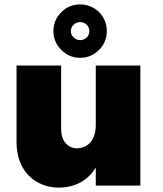

<svg xmlns="http://www.w3.org/2000/svg" viewBox="-20 -841 737 870"><path d="M616 -544H414V-275C414 -244 407 -218 392 -199C377 -180 356 -170 330 -169C308 -169 290 -177 277 -193C264 -208 257 -229 257 -256V-544H55V-199C55 -157 63 -120 79 -89C95 -58 118 -34 147 -17C176 0 209 9 247 9C283 9 315 1 344 -14C372 -29 395 -52 414 -81V0H616ZM429 -786C405 -809 376 -821 343 -821C310 -821 281 -809 258 -786C234 -762 222 -733 222 -700C222 -667 234 -638 258 -615C281 -591 310 -579 343 -579C376 -579 405 -591 429 -615C452 -638 464 -667 464 -700C464 -733 452 -762 429 -786ZM314 -729C322 -737 332 -741 343 -741C354 -741 364 -737 373 -729C381 -721 385 -711 385 -700C385 -689 381 -679 373 -671C364 -663 354 -659 343 -659C332 -659 322 -663 314 -671C305 -679 301 -689 301 -700C301 -711 305 -721 314 -729Z"/></svg>

Font: Argentum Sans ExtraBold
Style: Regular
Weight: 800
Designer: Julieta Ulanovsky
Foundry: Julieta Ulanovsky
Version: Version 5.001;February 15, 2019;FontCreator 11.5.0.2425 64-b